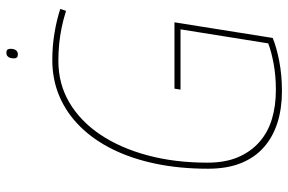

<svg xmlns="http://www.w3.org/2000/svg" viewBox="-171 -723 904 602"><g transform="rotate(-90 281.0 -422.0)"><path d="M296 10Q242 10 197.5 -4Q153 -18 120.5 -46.5Q88 -75 70.5 -118.5Q53 -162 53 -222Q53 -310 68.5 -385Q84 -460 113.5 -520Q143 -580 185 -622.5Q227 -665 279.5 -687.5Q332 -710 394 -710Q438 -710 479.5 -703Q521 -696 554 -685L548 -667Q519 -676 494 -681Q469 -686 444 -688.5Q419 -691 391 -691Q319 -691 260.5 -656.5Q202 -622 160 -559.5Q118 -497 95 -411.5Q72 -326 72 -224Q72 -168 89 -128Q106 -88 136.5 -61Q167 -34 208.5 -21.5Q250 -9 300 -9Q344 -9 382 -16Q420 -23 446 -33L490 -308H301L304 -327H512L463 -19Q434 -7 390.5 1.5Q347 10 296 10ZM412 -818Q405 -818 402 -821Q399 -824 399 -829Q399 -837 400.5 -842Q402 -847 406 -850.5Q410 -854 416 -854Q424 -854 426.5 -850.5Q429 -847 429 -841Q429 -835 427.5 -830Q426 -825 422 -821.5Q418 -818 412 -818Z"/></g></svg>

Font: Georama ExtraCondensed Thin Thin
Style: Italic
Weight: 250
Italic angle: -9°
Version: Version 1.001